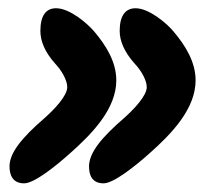

<svg xmlns="http://www.w3.org/2000/svg" viewBox="-20 -552 482 454"><path d="M225 -118.5C249 -118.5 300.5 -160 332.5 -188.5C387.5 -237 442.5 -295.5 442.5 -362C442.5 -405.5 418.5 -444.5 389.5 -478.5C374 -497 332.5 -532.5 300.5 -532.5C277 -532.5 263 -515.5 263 -479C263 -456 273 -430 298.5 -401.5C314.5 -384.5 327 -362 327 -346C327 -325 295.5 -292.5 273 -272.5C221.5 -228 190.5 -191.5 190.5 -158.5C190.5 -139.5 196.5 -118.5 225 -118.5ZM37 -118.5C61.5 -118.5 112.5 -160 144.5 -188.5C199.5 -237 255 -295.5 255 -362C255 -405.5 231 -444.5 202 -478.5C186 -497 145 -532.5 112.5 -532.5C89 -532.5 75.5 -515.5 75.5 -479C75.5 -456 85 -430 110.5 -401.5C126.5 -384.5 139 -362 139 -346C139 -325 107.5 -292.5 85 -272.5C33.5 -228 2.5 -191.5 2.5 -158.5C2.5 -139.5 9 -118.5 37 -118.5Z"/></svg>

Font: Gluten
Style: Bold Italic
Weight: 700
Italic angle: -13°
Designer: Tyler Finck
Foundry: Etcetera Type Company
Version: Version 0.920